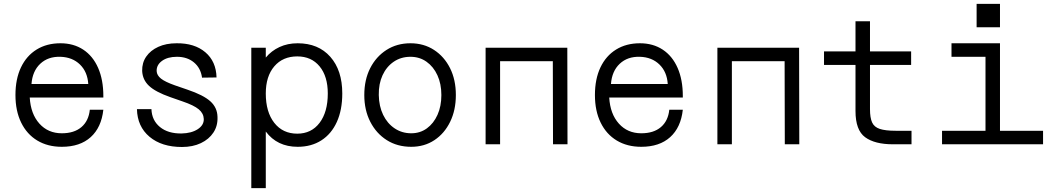

<svg xmlns="http://www.w3.org/2000/svg" viewBox="-20 -747 5440 994"><path d="M60 -255Q60 -338 88.5 -398Q117 -458 169.5 -490.5Q222 -523 293 -523Q361 -523 411 -490Q461 -457 488 -395.5Q515 -334 515 -250V-242H134Q139 -157 184 -107Q229 -57 300 -57Q364 -57 401.5 -89Q439 -121 445 -179H515Q505 -87 449.5 -37Q394 13 300 13Q227 13 173 -19.5Q119 -52 89.5 -112.5Q60 -173 60 -255ZM293 -453Q229 -455 188.5 -417Q148 -379 143 -312H437Q433 -375 394 -413Q355 -451 293 -453Z M922 14Q817 14 754 -39Q691 -92 689 -182H764Q766 -124 808 -89.5Q850 -55 920 -56Q971 -57 1003.5 -78Q1036 -99 1035 -131Q1034 -160 1009 -181Q984 -202 925 -222L862 -244Q785 -271 751.5 -302.5Q718 -334 716 -380Q715 -422 737 -454Q759 -486 799.5 -504.5Q840 -523 894 -523Q987 -524 1043 -476.5Q1099 -429 1101 -346L1026 -345Q1019 -395 984 -424Q949 -453 896 -453Q848 -453 819 -432Q790 -411 791 -379Q792 -357 813.5 -340Q835 -323 886 -305L950 -283Q1033 -255 1069 -222.5Q1105 -190 1106 -142Q1108 -96 1085 -61Q1062 -26 1020 -6Q978 14 922 14Z M1281 -500H1356V-449Q1385 -484 1427 -503.5Q1469 -523 1521 -523Q1628 -523 1690 -453Q1752 -383 1752 -263Q1752 -178 1724 -116Q1696 -54 1644 -20.5Q1592 13 1521 13Q1415 13 1356 -66V227H1281ZM1677 -263Q1677 -352 1634.5 -403.5Q1592 -455 1519 -455Q1444 -455 1400 -403.5Q1356 -352 1356 -263Q1356 -167 1400 -111Q1444 -55 1519 -55Q1592 -55 1634.5 -111Q1677 -167 1677 -263Z M1866 -255Q1866 -334 1896.5 -394Q1927 -454 1981 -488.5Q2035 -523 2105 -523Q2174 -523 2227 -488.5Q2280 -454 2310 -394Q2340 -334 2340 -255Q2340 -177 2310.5 -116.5Q2281 -56 2229 -21.5Q2177 13 2109 13Q2037 13 1982.5 -21.5Q1928 -56 1897 -116.5Q1866 -177 1866 -255ZM2109 -57Q2155 -57 2190 -82.5Q2225 -108 2245 -152.5Q2265 -197 2265 -255Q2265 -313 2244.5 -357.5Q2224 -402 2188 -427.5Q2152 -453 2105 -453Q2056 -453 2018.5 -427.5Q1981 -402 1960.5 -357.5Q1940 -313 1941 -255Q1942 -197 1963.5 -152.5Q1985 -108 2023 -82.5Q2061 -57 2109 -57Z M2494 0V-500H2917L2918 0H2843L2842 -430H2569V0Z M3060 -255Q3060 -338 3088.5 -398Q3117 -458 3169.5 -490.5Q3222 -523 3293 -523Q3361 -523 3411 -490Q3461 -457 3488 -395.5Q3515 -334 3515 -250V-242H3134Q3139 -157 3184 -107Q3229 -57 3300 -57Q3364 -57 3401.5 -89Q3439 -121 3445 -179H3515Q3505 -87 3449.5 -37Q3394 13 3300 13Q3227 13 3173 -19.5Q3119 -52 3089.5 -112.5Q3060 -173 3060 -255ZM3293 -453Q3229 -455 3188.5 -417Q3148 -379 3143 -312H3437Q3433 -375 3394 -413Q3355 -451 3293 -453Z M3694 0V-500H4117L4118 0H4043L4042 -430H3769V0Z M4617 -70H4699V0H4603Q4509 0 4459 -36.5Q4409 -73 4409 -172V-411H4246V-481H4409V-637H4484V-481H4697V-411H4484V-182Q4484 -137 4495 -113Q4506 -89 4535 -79.5Q4564 -70 4617 -70Z M5036 -606V-727H5157V-606ZM5157 -70H5380V0H4857V-70H5082V-453H4906V-523H5157Z"/></svg>

Font: Orbit
Style: Regular
Weight: 400
Designer: Sooun Cho
Foundry: JAMO
Version: Version 1.000; ttfautohint (v1.8.4.7-5d5b);gftools[0.9.29]